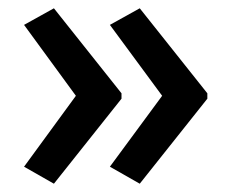

<svg xmlns="http://www.w3.org/2000/svg" viewBox="-20 -498 557 463"><path d="M480 -260 317 -55 245 -96 371 -267 245 -438 317 -478 480 -273ZM273 -260 110 -55 38 -96 163 -267 38 -438 110 -478 273 -273Z"/></svg>

Font: Noto Sans Ethiopic SemiCondensed Medium
Style: Regular
Weight: 500
Width: 4
Designer: Monotype Design Team
Foundry: Monotype Imaging Inc.
Version: Version 2.102; ttfautohint (v1.8.4.7-5d5b)